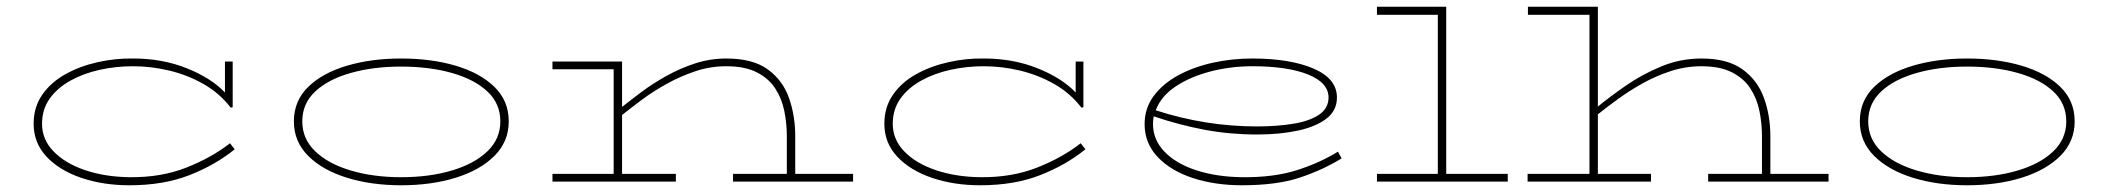

<svg xmlns="http://www.w3.org/2000/svg" viewBox="-20 -540 6270 571"><path d="M365 11Q287 11 222 -11Q157 -33 118.5 -74Q80 -115 80 -172Q80 -221 105.5 -258Q131 -295 174 -319Q217 -343 270 -355Q323 -367 377 -366Q463 -366 535.5 -337Q608 -308 649 -265V-357H672V-221L666 -220Q633 -263 585.5 -290Q538 -317 484 -330Q430 -343 375 -343Q325 -343 277 -332.5Q229 -322 190 -300.5Q151 -279 128 -247Q105 -215 105 -172Q105 -125 139.5 -89.5Q174 -54 233 -34Q292 -14 365 -13Q459 -12 534 -41.5Q609 -71 664 -114L678 -96Q620 -49 543 -19Q466 11 365 11Z M1173 11Q1084 11 1011.5 -11.5Q939 -34 896.5 -76.5Q854 -119 854 -179Q854 -240 896.5 -281.5Q939 -323 1011.5 -344.5Q1084 -366 1173 -366Q1263 -366 1335.5 -344.5Q1408 -323 1450.5 -281.5Q1493 -240 1493 -179Q1493 -119 1450.5 -76.5Q1408 -34 1335.5 -11.5Q1263 11 1173 11ZM1173 -13Q1257 -13 1324 -33Q1391 -53 1429.5 -90Q1468 -127 1468 -179Q1468 -232 1429.5 -268Q1391 -304 1324 -323Q1257 -342 1173 -342Q1090 -342 1023 -323Q956 -304 917.5 -268Q879 -232 879 -179Q879 -127 917.5 -90Q956 -53 1023 -33Q1090 -13 1173 -13Z M1623 0V-23H1805V-334H1623V-357H1830V-222Q1855 -242 1888.5 -267Q1922 -292 1962.5 -314.5Q2003 -337 2047.5 -351.5Q2092 -366 2140 -366Q2219 -366 2263.5 -333.5Q2308 -301 2326.5 -248.5Q2345 -196 2345 -135V-23H2517V0H2160V-23H2320V-135Q2320 -173 2312.5 -210Q2305 -247 2285.5 -277Q2266 -307 2230.5 -325Q2195 -343 2140 -343Q2092 -343 2047.5 -328Q2003 -313 1962.5 -290.5Q1922 -268 1888.5 -243Q1855 -218 1830 -198V-23H1990V0Z M2895 11Q2817 11 2752 -11Q2687 -33 2648.5 -74Q2610 -115 2610 -172Q2610 -221 2635.5 -258Q2661 -295 2704 -319Q2747 -343 2800 -355Q2853 -367 2907 -366Q2993 -366 3065.5 -337Q3138 -308 3179 -265V-357H3202V-221L3196 -220Q3163 -263 3115.5 -290Q3068 -317 3014 -330Q2960 -343 2905 -343Q2855 -343 2807 -332.5Q2759 -322 2720 -300.5Q2681 -279 2658 -247Q2635 -215 2635 -172Q2635 -125 2669.5 -89.5Q2704 -54 2763 -34Q2822 -14 2895 -13Q2989 -12 3064 -41.5Q3139 -71 3194 -114L3208 -96Q3150 -49 3073 -19Q2996 11 2895 11Z M3674 11Q3593 11 3527.5 -10.5Q3462 -32 3423 -73Q3384 -114 3384 -171Q3384 -218 3411 -254.5Q3438 -291 3484 -316Q3530 -341 3587 -353.5Q3644 -366 3704 -366Q3817 -366 3886.5 -336Q3956 -306 3956 -250Q3956 -211 3924.5 -187Q3893 -163 3839.5 -151.5Q3786 -140 3718 -140Q3638 -140 3563 -154Q3488 -168 3411 -194Q3409 -183 3409 -171Q3409 -124 3443.5 -88.5Q3478 -53 3538 -33.5Q3598 -14 3674 -13Q3767 -12 3835.5 -33.5Q3904 -55 3959 -89L3970 -69Q3913 -34 3844.5 -11.5Q3776 11 3674 11ZM3704 -343Q3640 -343 3580 -327.5Q3520 -312 3476.5 -283Q3433 -254 3417 -212Q3565 -164 3718 -164Q3778 -164 3826.5 -172Q3875 -180 3903 -199Q3931 -218 3931 -250Q3931 -294 3870 -318.5Q3809 -343 3704 -343Z M4075 0V-23H4256V-496H4075V-520H4281V-23H4464V0Z M4523 0V-23H4707V-496H4524V-520H4732V-223Q4766 -251 4814 -284.5Q4862 -318 4919.5 -342Q4977 -366 5040 -366Q5118 -366 5162.5 -333.5Q5207 -301 5226 -248.5Q5245 -196 5245 -135V-23H5418V0H5060V-23H5220V-135Q5220 -173 5212.5 -210Q5205 -247 5185.5 -277Q5166 -307 5130.5 -325Q5095 -343 5040 -343Q4993 -343 4948.5 -328.5Q4904 -314 4864 -291.5Q4824 -269 4790.5 -244.5Q4757 -220 4732 -200V-23H4890V0Z M5830 11Q5741 11 5668.5 -11.5Q5596 -34 5553.5 -76.5Q5511 -119 5511 -179Q5511 -240 5553.5 -281.5Q5596 -323 5668.5 -344.5Q5741 -366 5830 -366Q5920 -366 5992.5 -344.5Q6065 -323 6107.5 -281.5Q6150 -240 6150 -179Q6150 -119 6107.5 -76.5Q6065 -34 5992.5 -11.5Q5920 11 5830 11ZM5830 -13Q5914 -13 5981 -33Q6048 -53 6086.5 -90Q6125 -127 6125 -179Q6125 -232 6086.5 -268Q6048 -304 5981 -323Q5914 -342 5830 -342Q5747 -342 5680 -323Q5613 -304 5574.5 -268Q5536 -232 5536 -179Q5536 -127 5574.5 -90Q5613 -53 5680 -33Q5747 -13 5830 -13Z"/></svg>

Font: Padyakke Expanded One
Style: Regular
Weight: 400
Designer: James Puckett
Foundry: Dunwich Type Founders
Version: Version 1.500; ttfautohint (v1.8.4.7-5d5b)